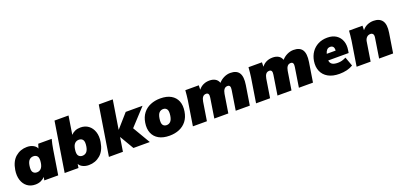

<svg xmlns="http://www.w3.org/2000/svg" viewBox="16 -1701 5595 2679"><g transform="rotate(-20 2813.5 -362.0)"><path d="M228 12Q158 12 109 -25Q60 -62 39 -127Q18 -192 31 -275Q51 -400 123 -461Q195 -522 293 -522Q345 -522 385 -501Q425 -480 438 -446L458 -510H658Q648 -474 640.5 -437.5Q633 -401 627 -365L569 0H363L371 -49Q347 -21 310.5 -4.5Q274 12 228 12ZM306 -141Q342 -141 367 -165.5Q392 -190 401 -245Q412 -315 392 -342Q372 -369 334 -369Q297 -369 272.5 -345Q248 -321 239 -265Q228 -195 248 -168Q268 -141 306 -141Z M1022 12Q973 12 933.5 -7Q894 -26 879 -58L870 0H665L782 -736H990L947 -464Q971 -491 1006.5 -506.5Q1042 -522 1087 -522Q1157 -522 1206 -485Q1255 -448 1276.5 -383.5Q1298 -319 1284 -235Q1264 -111 1192 -49.5Q1120 12 1022 12ZM981 -141Q1018 -141 1042.5 -165.5Q1067 -190 1076 -245Q1087 -315 1067 -342Q1047 -369 1009 -369Q973 -369 948 -345Q923 -321 914 -265Q903 -195 923.5 -168Q944 -141 981 -141Z M1322 0 1439 -736H1647L1579 -310H1581L1757 -510H2007L1776 -260L1929 0H1686L1565 -206H1563L1530 0Z M2221 12Q2126 12 2063 -23.5Q2000 -59 1973.5 -123.5Q1947 -188 1961 -275Q1974 -357 2017 -412Q2060 -467 2126 -494.5Q2192 -522 2272 -522Q2368 -522 2430 -486.5Q2492 -451 2518 -387Q2544 -323 2530 -235Q2517 -153 2474.5 -98Q2432 -43 2367 -15.5Q2302 12 2221 12ZM2232 -141Q2267 -141 2290.5 -165.5Q2314 -190 2323 -245Q2334 -315 2315 -342Q2296 -369 2260 -369Q2225 -369 2201.5 -345Q2178 -321 2169 -265Q2158 -195 2176.5 -168Q2195 -141 2232 -141Z M2569 0 2627 -365Q2637 -436 2642 -510H2842L2840 -445Q2900 -522 3004 -522Q3052 -522 3087.5 -502Q3123 -482 3138 -439Q3172 -478 3218.5 -500Q3265 -522 3312 -522Q3405 -522 3442 -465.5Q3479 -409 3460 -289L3414 0H3205L3251 -293Q3263 -364 3215 -364Q3183 -364 3164.5 -341Q3146 -318 3139 -276L3095 0H2887L2933 -293Q2945 -364 2897 -364Q2864 -364 2846 -341Q2828 -318 2821 -276L2777 0Z M3507 0 3565 -365Q3575 -436 3580 -510H3780L3778 -445Q3838 -522 3942 -522Q3990 -522 4025.5 -502Q4061 -482 4076 -439Q4110 -478 4156.5 -500Q4203 -522 4250 -522Q4343 -522 4380 -465.5Q4417 -409 4398 -289L4352 0H4143L4189 -293Q4201 -364 4153 -364Q4121 -364 4102.5 -341Q4084 -318 4077 -276L4033 0H3825L3871 -293Q3883 -364 3835 -364Q3802 -364 3784 -341Q3766 -318 3759 -276L3715 0Z M4744 12Q4643 12 4577 -25.5Q4511 -63 4483 -128.5Q4455 -194 4468 -278Q4480 -352 4518 -406.5Q4556 -461 4615.5 -491.5Q4675 -522 4752 -522Q4832 -522 4884 -487Q4936 -452 4958 -392Q4980 -332 4967 -255L4961 -218H4658Q4661 -181 4688.5 -161Q4716 -141 4775 -141Q4806 -141 4834.5 -148.5Q4863 -156 4897 -173L4946 -38Q4903 -12 4852 0Q4801 12 4744 12ZM4747 -387Q4715 -387 4696.5 -365.5Q4678 -344 4670 -312H4802Q4805 -351 4790 -369Q4775 -387 4747 -387Z M5000 0 5058 -365Q5068 -436 5073 -510H5273L5271 -444Q5302 -483 5345 -502.5Q5388 -522 5438 -522Q5527 -522 5567 -466Q5607 -410 5588 -291L5542 0H5334L5380 -293Q5386 -331 5373 -347.5Q5360 -364 5337 -364Q5303 -364 5281 -342Q5259 -320 5253 -284L5208 0Z"/></g></svg>

Font: Mulish ExtraBlack
Style: Italic
Weight: 1000
Italic angle: -9°
Designer: Vernon Adams
Foundry: Vernon Adams
Version: Version 3.603; ttfautohint (v1.8.3)